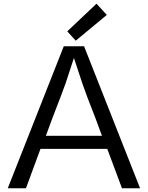

<svg xmlns="http://www.w3.org/2000/svg" viewBox="-20 -1006 790 1026"><path d="M21.5 0H118.7L196.3 -210.4H553.2L631.8 0H728.5L429.2 -758.8H320.8ZM225.1 -280.3 260.7 -376.5C293.5 -460.4 314.9 -517.6 331.1 -562C347.2 -610.4 360.4 -653.3 375 -696.3C392.1 -647.9 404.3 -605 419.4 -562C434.6 -517.6 456.1 -460.4 489.3 -376.5L524.9 -280.3ZM550.8 -926.3 495.6 -986.3 339.4 -838.4 384.8 -788.6Z"/></svg>

Font: Duru Sans
Style: Regular
Weight: 400
Designer: Onur Yazıcıgil
Foundry: Onur Yazıcıgil
Version: Version 1.002